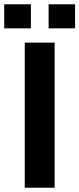

<svg xmlns="http://www.w3.org/2000/svg" viewBox="-54 -880 372 900"><path d="M62 0V-680.2H202.1V0ZM-34.2 -747.1V-859.9H90.8V-747.1ZM173.8 -747.1V-859.9H297.9V-747.1Z"/></svg>

Font: TASA Orbiter Text
Style: Bold
Weight: 700
Designer: Weizhong Zhang
Version: Version 1.000;Glyphs 3.1.2 (3151)